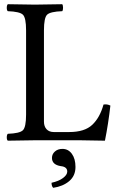

<svg xmlns="http://www.w3.org/2000/svg" viewBox="-20 -667 566 913"><path d="M276.9 41Q304.7 41 321.8 64.5Q338.9 87.9 338.9 127Q338.9 168.9 309.3 194.1Q279.8 219.2 232.9 226.1Q225.1 218.3 225.1 202.1Q260.3 194.3 280 179.2Q299.8 164.1 299.8 148.9Q299.8 126 269 123Q227.1 116.2 227.1 84Q227.1 65.9 241 53.5Q254.9 41 276.9 41ZM147 0Q65.9 1 17.1 2Q12.2 -2 12.2 -13.9Q12.2 -25.9 17.1 -30.8Q73.2 -32.7 88.6 -47.4Q104 -62 104 -122.1V-522.9Q104 -583 88.6 -597.4Q73.2 -611.8 17.1 -613.8Q12.2 -617.7 12.2 -629.9Q12.2 -642.1 17.1 -647Q117.2 -645 146 -645Q178.2 -645 275.9 -647Q279.8 -642.1 279.8 -630.1Q279.8 -618.2 275.9 -613.8Q219.7 -611.8 204.3 -597.4Q189 -583 189 -522.9V-88.9Q189 -65.9 201.4 -52.5Q213.9 -39.1 235.8 -39.1H309.1Q382.3 -39.1 418.7 -73.5Q455.1 -107.9 472.2 -169.9Q489.3 -172.9 504.9 -165Q495.1 -78.1 479 2Q386.7 0 359.9 0Z"/></svg>

Font: Linux Libertine Capitals
Style: Small Caps
Weight: 400
Designer: Philipp H. Poll
Foundry: Philipp H. Poll
Version: Version 5.1.3